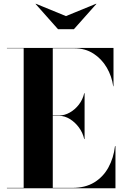

<svg xmlns="http://www.w3.org/2000/svg" viewBox="-20 -1006 666 1026"><path d="M17 0V-2H106.5V-748H17V-750H586.5V-545H585Q577.5 -598.5 550.5 -644.8Q523.5 -691 479.5 -719.5Q435.5 -748 377 -748H262V-2H366.5Q435.5 -2 483.5 -31.2Q531.5 -60.5 559.2 -111Q587 -161.5 594.5 -225H597V0ZM430 -263Q422.5 -296.5 401.8 -324.8Q381 -353 353.2 -370Q325.5 -387 297 -387H219.5V-389H297Q325.5 -389 353.2 -404.8Q381 -420.5 401.8 -447.5Q422.5 -474.5 430 -508H432V-263ZM290 -850 170 -985 171.5 -986 332.5 -920 493.5 -986 495 -985 375 -850Z"/></svg>

Font: Bodoni Moda 96pt
Style: Bold
Weight: 700
Version: Version 2.005